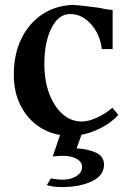

<svg xmlns="http://www.w3.org/2000/svg" viewBox="-20 -537 529 779"><path d="M267 14Q199 14 147 -17.5Q95 -49 65.5 -105Q36 -161 36 -234Q36 -316 66 -378.5Q96 -441 149.5 -477.5Q203 -514 274 -517Q288 -517 316 -513.5Q344 -510 378 -506Q396 -502 411 -499.5Q426 -497 437 -497V-338H393Q389 -376 371 -408.5Q353 -441 324.5 -461Q296 -481 262 -480Q217 -479 188.5 -422.5Q160 -366 160 -277Q160 -209 180 -156.5Q200 -104 234 -74Q268 -44 312 -44Q339 -44 374 -60Q409 -76 436 -100L460 -71Q427 -34 373 -10Q319 14 267 14ZM231 222Q196 222 170 214L186 187Q198 189 211 190.5Q224 192 234 192Q267 192 290 177.5Q313 163 313 141Q313 119 290 107Q267 95 236 95Q228 95 216.5 96Q205 97 194 98L234 -20H321L291 65Q335 67 368.5 82Q402 97 402 131Q402 175 353 198.5Q304 222 231 222Z"/></svg>

Font: Wittgenstein Semibold
Style: Regular
Weight: 600
Designer: Jörg Drees
Foundry: Jörg Drees
Version: Version 1.303; ttfautohint (v1.8.4.7-5d5b)